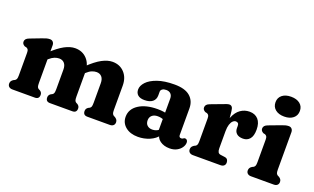

<svg xmlns="http://www.w3.org/2000/svg" viewBox="-79 -1137 2565 1566"><g transform="rotate(20 1204.0 -354.5)"><path d="M260.5 -450.2V-125.8Q260.5 -100.5 264.2 -90.6Q268 -80.7 276.7 -75.8L288.1 -70Q307.1 -58 307.1 -36.8Q307.1 0 270.1 0H74.9Q56.1 0 45 -9.8Q33.9 -19.6 33.9 -36.8Q33.9 -50 40.1 -59Q46.3 -68 57.7 -74.8L68.5 -79.8Q76.8 -84.7 81.2 -93.8Q85.5 -102.9 85.5 -125.8V-321.4Q85.5 -341.8 80.1 -349.6Q74.6 -357.4 65.3 -361.4L50.3 -364.6Q40 -370.2 33.6 -377.7Q27.1 -385.2 27.1 -397.4Q27.1 -411.2 35.6 -420.8Q44 -430.4 62.3 -437.2L156.5 -473.2Q178.4 -481.7 193.3 -485.9Q208.2 -490.2 223.9 -490.2Q240.9 -490.2 250.7 -479Q260.5 -467.8 260.5 -450.2ZM246.9 -315.8 213.1 -354.6 237.5 -377.6Q302.6 -439.4 351.7 -465.5Q400.9 -491.6 442.8 -491.6Q506.5 -491.6 546.2 -448.7Q585.9 -405.9 585.9 -336.4V-125.8Q585.9 -100.5 589.6 -90.8Q593.4 -81.1 602.1 -75.8L613.5 -70Q632.5 -58 632.5 -36.8Q632.5 0 595.5 0H401.1Q364.1 0 364.1 -36.8Q364.1 -58 383.1 -70L394.7 -75.8Q403.4 -80.7 407.2 -90.6Q410.9 -100.5 410.9 -125.8V-293.6Q410.9 -330.2 394.1 -349.2Q377.3 -368.2 348.4 -368.2Q329.4 -368.2 308.7 -360.2Q288.1 -352.2 265.9 -332.6ZM573.9 -316.4 540.1 -355.6 561.9 -376.6Q626.8 -439.1 676 -465.3Q725.3 -491.6 767.2 -491.6Q830.9 -491.6 870.6 -448.7Q910.3 -405.9 910.3 -336.4V-125.8Q910.3 -102.9 914.8 -93.8Q919.4 -84.7 927.3 -79.8L937.9 -74.8Q949.3 -67.2 955.5 -58.6Q961.7 -50 961.7 -36.8Q961.7 -19.6 950.8 -9.8Q940 0 920.7 0H725.5Q688.5 0 688.5 -36.8Q688.5 -58 707.5 -70L719.1 -75.8Q727.8 -80.7 731.6 -90.6Q735.3 -100.5 735.3 -125.8V-293.6Q735.3 -330.2 718.5 -349.2Q701.7 -368.2 672.8 -368.2Q653.8 -368.2 633 -359.9Q612.3 -351.6 590.3 -331.2Z M1326.4 -74.6V-89.4L1310.4 -95.6V-370.5Q1310.4 -396.2 1296.1 -410.9Q1281.7 -425.5 1256.7 -425.5Q1236 -425.5 1223.1 -416.6Q1210.2 -407.7 1210.2 -393.9V-362.1Q1210.2 -326.1 1185.7 -306.4Q1161.2 -286.7 1116 -286.7Q1077.4 -286.7 1058.1 -303.9Q1038.8 -321 1038.8 -351.1Q1038.8 -384 1068.6 -416.1Q1098.4 -448.2 1157.9 -469.3Q1217.4 -490.5 1305.7 -490.5Q1396.2 -490.5 1440.6 -452.2Q1485 -414 1485 -348.7V-117.2Q1485 -108.6 1489.7 -102.2Q1494.5 -95.9 1504.9 -95.9Q1511.4 -95.9 1515.2 -97.6Q1519.1 -99.4 1522.2 -101.7Q1525 -103.7 1527.9 -105.3Q1530.8 -107 1534.9 -107Q1546.6 -107 1553.1 -99Q1559.6 -91 1559.6 -78.8Q1559.6 -57 1545.2 -35.7Q1530.9 -14.4 1504.8 -0.5Q1478.7 13.4 1443 13.4Q1393.2 13.4 1359.8 -10.9Q1326.4 -35.3 1326.4 -74.6ZM1019.2 -107.1Q1019.2 -174 1080.7 -214.3Q1142.1 -254.6 1244.1 -254.6Q1273.7 -254.6 1298.5 -250.8Q1323.4 -247 1339.8 -240L1322.6 -187.6Q1309.2 -193.7 1295.1 -197Q1281 -200.2 1264.5 -200.2Q1234 -200.2 1215.8 -184.2Q1197.6 -168.2 1197.6 -141.3Q1197.6 -113.3 1214.3 -97.9Q1231 -82.5 1257.6 -82.5Q1280.3 -82.5 1299.5 -92Q1318.7 -101.6 1330.6 -116.3L1343.4 -64.9Q1316.7 -27.4 1269.1 -7Q1221.5 13.4 1168.2 13.4Q1100.8 13.4 1060 -20.3Q1019.2 -54 1019.2 -107.1Z M1802.4 -264Q1802.4 -341.1 1822.7 -391.6Q1843 -442.1 1878 -466.8Q1913.1 -491.6 1957.1 -491.6Q2004.3 -491.6 2031.8 -461.2Q2059.3 -430.8 2059.3 -372.4Q2059.3 -317.6 2037.2 -291.8Q2015.2 -266 1979.1 -266Q1942.1 -266 1923.1 -283.3Q1904.1 -300.5 1904.1 -330.2V-350Q1904.1 -365.1 1897 -371.9Q1890 -378.6 1878.4 -378.6Q1864.3 -378.6 1852.1 -367Q1839.9 -355.4 1832.5 -332.2Q1825.1 -308.9 1825.1 -274.4ZM1814.7 -445.4 1825.1 -342.8V-125.8Q1825.1 -104.5 1831.6 -93.3Q1838.2 -82.1 1853.3 -79.8L1890.3 -74.8Q1907.3 -72.6 1914.7 -62.3Q1922.1 -52 1922.1 -36.8Q1922.1 -19.6 1911.2 -9.8Q1900.4 0 1881.1 0H1641.9Q1623.1 0 1612 -9.8Q1600.9 -19.6 1600.9 -36.8Q1600.9 -50 1607.1 -58.8Q1613.3 -67.6 1624.7 -74.8L1635.5 -79.8Q1643.8 -84.3 1648.2 -93.6Q1652.5 -102.9 1652.5 -125.8V-321.4Q1652.5 -341.8 1647.1 -349.6Q1641.6 -357.4 1632.3 -361.4L1617.3 -364.6Q1607 -369.8 1600.6 -377.5Q1594.1 -385.2 1594.1 -397.4Q1594.1 -411.2 1602.6 -420.8Q1611 -430.4 1629.3 -437.2L1725.1 -473.2Q1744.2 -480.5 1757.7 -485.3Q1771.2 -490.2 1781.3 -490.2Q1795.1 -490.2 1803.5 -480.4Q1811.9 -470.6 1814.7 -445.4Z M2333.1 -450.2V-125.8Q2333.1 -102.9 2337.6 -93.8Q2342.2 -84.7 2350.1 -79.8L2360.7 -74.8Q2372.1 -68 2378.3 -59Q2384.5 -50 2384.5 -36.8Q2384.5 -19.6 2373.6 -9.8Q2362.8 0 2343.5 0H2145.9Q2127.1 0 2116 -9.8Q2104.9 -19.6 2104.9 -36.8Q2104.9 -50 2111.1 -59Q2117.3 -68 2128.7 -74.8L2139.5 -79.8Q2147.8 -84.7 2152.2 -93.8Q2156.5 -102.9 2156.5 -125.8V-321.4Q2156.5 -341.8 2151.1 -349.6Q2145.6 -357.4 2136.3 -361.4L2121.3 -364.6Q2111 -370.2 2104.6 -377.7Q2098.1 -385.2 2098.1 -397.4Q2098.1 -411.2 2106.6 -420.8Q2115 -430.4 2133.3 -437.2L2229.1 -473.2Q2251 -481.7 2265.9 -485.9Q2280.8 -490.2 2296.5 -490.2Q2313.5 -490.2 2323.3 -479Q2333.1 -467.8 2333.1 -450.2ZM2232.9 -550.2Q2184.5 -550.2 2155.9 -573.7Q2127.3 -597.1 2127.3 -636.8Q2127.3 -676 2155.9 -699Q2184.5 -722 2232.9 -722Q2281.6 -722 2310.2 -699Q2338.9 -676 2338.9 -636.8Q2338.9 -597.1 2310.2 -573.7Q2281.6 -550.2 2232.9 -550.2Z"/></g></svg>

Font: Fraunces SuperSoft Wonky
Style: Regular
Weight: 900
Version: Version 1.000;[b76b70a41]